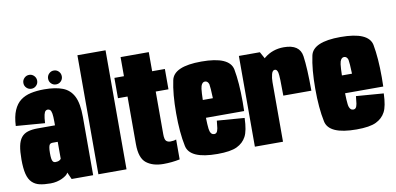

<svg xmlns="http://www.w3.org/2000/svg" viewBox="-74 -1012 2569 1247"><g transform="rotate(-10 1211.0 -389.0)"><path d="M171 4.5Q192.5 4.5 212 0Q231.5 -4.5 247.5 -12Q263.5 -19.5 274.5 -28Q285.5 -36.5 289.5 -46L310 0H452V-384Q452 -473.5 428 -520.8Q404 -568 356.2 -586.2Q308.5 -604.5 234.5 -604.5Q186 -604.5 146.5 -595.8Q107 -587 78.5 -565.5Q50 -544 32.8 -504.2Q15.5 -464.5 12.5 -402L203 -387Q205 -424 209.5 -442Q214 -460 220.5 -465.5Q227 -471 234.5 -471Q244.5 -471 251 -464.5Q257.5 -458 260.8 -440Q264 -422 264 -385V-362H149Q111 -362 84.2 -353.5Q57.5 -345 41.2 -324.5Q25 -304 18 -269.2Q11 -234.5 11 -181Q11 -122 20.2 -85.2Q29.5 -48.5 49.8 -28.8Q70 -9 99.8 -2.2Q129.5 4.5 171 4.5ZM226.5 -126.5Q220.5 -126.5 215.8 -128.8Q211 -131 207.5 -137.2Q204 -143.5 202.2 -156Q200.5 -168.5 200.5 -190.5Q200.5 -212.5 202.8 -225.5Q205 -238.5 208.5 -244Q212 -249.5 217.5 -251.5Q223 -253.5 230 -253.5H263V-142Q260.5 -137.5 254.2 -133.5Q248 -129.5 240.8 -128Q233.5 -126.5 226.5 -126.5ZM155.5 -622.5Q174 -622.5 187.2 -635.8Q200.5 -649 200.5 -668Q200.5 -687 187.2 -700.5Q174 -714 155.5 -714Q136.5 -714 123 -700.5Q109.5 -687 109.5 -668Q109.5 -649 123 -635.8Q136.5 -622.5 155.5 -622.5ZM317.5 -622.5Q337 -622.5 350 -635.8Q363 -649 363 -668Q363 -687 350 -700.5Q337 -714 317.5 -714Q299 -714 285.8 -700.5Q272.5 -687 272.5 -668Q272.5 -649 285.5 -635.8Q298.5 -622.5 317.5 -622.5Z M486.5 0H672V-785H486.5Z M915 7.5Q970.5 7.5 1023 -3.5V-135Q1007.5 -128.5 984.5 -128.5Q967 -128.5 956.8 -138.5Q946.5 -148.5 946.5 -183.5V-464.5H1030.5V-598.5H946.5V-724.5H760.5V-598.5H697.5V-464.5H760.5V-150.5Q760.5 -58.5 802.8 -25.5Q845 7.5 915 7.5Z M1272 4.5V-126.5Q1254 -126.5 1246 -149.5Q1237.5 -171.5 1237.5 -301Q1237.5 -424.5 1246 -448.5Q1254.5 -473 1272 -473Q1291 -473 1298 -450Q1302 -430.5 1304.5 -357.5H1222V-240H1490Q1491 -269 1491 -301Q1491 -428.5 1474.5 -517Q1456.5 -605 1272 -605Q1089.5 -605 1071.5 -517.5Q1052.5 -430 1052.5 -302Q1052.5 -174 1071.5 -84.5Q1089 4.5 1272 4.5ZM1272 -126.5V4.5Q1359 4.5 1401 -16Q1442.5 -36 1462.5 -74Q1482.5 -110.5 1485.5 -195.5L1304.5 -209.5Q1301.5 -180.5 1299 -160Q1295.5 -140.5 1289 -133.5Q1283.5 -126.5 1272 -126.5Z M1758 -294.5H1943Q1943 -443.5 1931.5 -523.5Q1920 -603.5 1815 -603.5Q1741.5 -603.5 1687.2 -559.8Q1633 -516 1633 -407L1704 -393Q1704 -420.5 1710.5 -445Q1717 -469.5 1733 -469.5Q1747 -469.5 1752.5 -446.5Q1758 -423.5 1758 -294.5ZM1518.5 0H1704V-513L1657 -598.5H1518.5Z M2189.5 4.5V-126.5Q2171.5 -126.5 2163.5 -149.5Q2155 -171.5 2155 -301Q2155 -424.5 2163.5 -448.5Q2172 -473 2189.5 -473Q2208.5 -473 2215.5 -450Q2219.5 -430.5 2222 -357.5H2139.5V-240H2407.5Q2408.5 -269 2408.5 -301Q2408.5 -428.5 2392 -517Q2374 -605 2189.5 -605Q2007 -605 1989 -517.5Q1970 -430 1970 -302Q1970 -174 1989 -84.5Q2006.5 4.5 2189.5 4.5ZM2189.5 -126.5V4.5Q2276.5 4.5 2318.5 -16Q2360 -36 2380 -74Q2400 -110.5 2403 -195.5L2222 -209.5Q2219 -180.5 2216.5 -160Q2213 -140.5 2206.5 -133.5Q2201 -126.5 2189.5 -126.5Z"/></g></svg>

Font: Anybody ExtraCondensed Black
Style: Regular
Weight: 900
Width: 2
Version: Version 1.113;gftools[0.9.25]